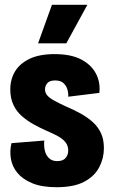

<svg xmlns="http://www.w3.org/2000/svg" viewBox="-20 -768 470 802"><path d="M216 14Q155 14 115 -2.5Q75 -19 53 -45.5Q31 -72 25.5 -105Q20 -138 28 -170L165 -181Q163 -162 166.5 -142.5Q170 -123 183 -109Q196 -95 219 -95Q243 -95 254 -108Q265 -121 265 -139Q265 -160 253 -174.5Q241 -189 220.5 -200Q200 -211 174 -222Q149 -233 122.5 -247.5Q96 -262 73 -281.5Q50 -301 36.5 -329Q23 -357 23 -394Q23 -437 43 -470Q63 -503 104 -522.5Q145 -542 208 -542Q276 -542 318.5 -520Q361 -498 380.5 -461Q400 -424 395 -380L265 -364Q266 -379 261.5 -394.5Q257 -410 245 -421Q233 -432 210 -432Q187 -432 177.5 -420.5Q168 -409 168 -395Q168 -381 177 -370Q186 -359 205 -348.5Q224 -338 252 -325Q285 -311 314.5 -295Q344 -279 366.5 -259Q389 -239 401.5 -212.5Q414 -186 414 -149Q414 -107 394.5 -69.5Q375 -32 332 -9Q289 14 216 14ZM257 -587H139L197 -748H345Z"/></svg>

Font: Bricolage Grotesque Condensed ExtraBold
Style: Regular
Weight: 800
Width: 3
Designer: Mathieu Triay
Foundry: Atelier Triay
Version: Version 1.000;gftools[0.9.30]